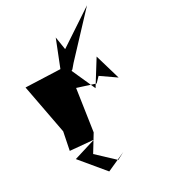

<svg xmlns="http://www.w3.org/2000/svg" viewBox="-214 -915 873 987"><g transform="rotate(-30 222.5 -421.5)"><path d="M420 -417 376 -567 290 -429 212 -603 -20 -612 35 -320 14 -216 150 -204 20 -164 137 -23 250 -74 207 -51 110 -142 168 -237 204 -480 307 -447 335 -476ZM243 -757 150 -522 235 -572 257 -598 465 -820 255 -681Z"/></g></svg>

Font: Asimov Silicon
Style: Regular
Weight: 400
Designer: Google
Version: Version 2.000980; 2014